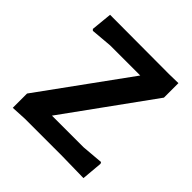

<svg xmlns="http://www.w3.org/2000/svg" viewBox="-133 -548 648 648"><g transform="rotate(45 191.0 -224.0)"><path d="M132.7 -72H284.1L360.7 -78.5L363.6 -72.9L357 1.9L254.2 0H74.8L20.6 2.8V-65.4L247.7 -378.5H103.7L28 -372L23.4 -376.6L30.8 -451.4L313.1 -450.5L357 -451.4V-382.2Z"/></g></svg>

Font: Gurajada
Style: Regular
Weight: 400
Designer: Purushoth Kumar Guthula
Foundry: SiliconAndhra, USA.
Version: Version 1.0.3; ttfautohint (v1.2.42-39fb)